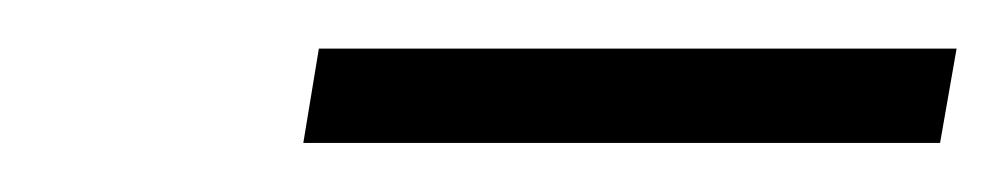

<svg xmlns="http://www.w3.org/2000/svg" viewBox="-20 -715 414 79"><path d="M373.6 -695 366.8 -656.2H104.8L111.2 -695Z"/></svg>

Font: Inter P Extra Light
Style: Italic
Weight: 200
Italic angle: 9.39999°
Designer: Rasmus Andersson
Foundry: rsms
Version: Version 3.018;git-588b23468